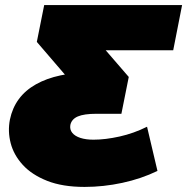

<svg xmlns="http://www.w3.org/2000/svg" viewBox="-20 -720 737 756"><path d="M313 16Q226 16 165.5 -8Q105 -32 69.5 -71Q34 -110 22 -156.5Q10 -203 19 -249Q38 -341 121.5 -388Q205 -435 343 -435H405L283 -371L125 -555L154 -700H697L662 -522H292L328 -601L487 -417L458 -272H360Q311 -272 286.5 -261.5Q262 -251 257 -228Q254 -210 264.5 -197Q275 -184 296.5 -177Q318 -170 348 -170Q395 -170 451 -182.5Q507 -195 559 -221L600 -47Q536 -16 461.5 0Q387 16 313 16Z"/></svg>

Font: Montserrat Thin Black
Style: Italic
Weight: 900
Italic angle: -11.3°
Version: Version 9.000